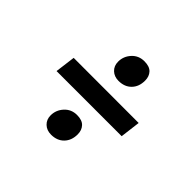

<svg xmlns="http://www.w3.org/2000/svg" viewBox="-133 -846 935 935"><g transform="rotate(45 334.0 -379.0)"><path d="M113 -329 126.5 -433.5 574.5 -433 561.5 -329ZM313 -91Q283 -91 264 -109.2Q245 -127.5 245 -156Q245 -193 270.5 -220.8Q296 -248.5 335 -248.5Q370.5 -248.5 387.2 -230.5Q404 -212.5 404 -184Q404 -142 379.2 -116.5Q354.5 -91 313 -91ZM360 -508.5Q330.5 -508.5 311.5 -526.5Q292.5 -544.5 292.5 -573.5Q292.5 -610.5 317.8 -638Q343 -665.5 382 -665.5Q417.5 -665.5 434.2 -647.8Q451 -630 451 -601Q451 -559 426.2 -533.8Q401.5 -508.5 360 -508.5Z"/></g></svg>

Font: Merriweather Sans SemiBold
Style: Italic
Weight: 600
Italic angle: -7.5°
Designer: Eben Sorkin
Foundry: Eben Sorkin
Version: Version 2.001